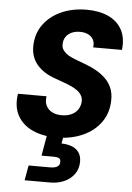

<svg xmlns="http://www.w3.org/2000/svg" viewBox="-63 -758 737 1070"><g transform="rotate(5 305.5 -223.5)"><path d="M271 12Q194 12 137.5 -14Q81 -40 53.5 -90Q26 -140 37 -212H197Q192 -181 203 -159Q214 -137 236.5 -125.5Q259 -114 290 -114Q321 -114 344.5 -125Q368 -136 381 -156Q394 -176 395 -202Q395 -220 386.5 -234.5Q378 -249 363 -260Q348 -271 328.5 -280Q309 -289 286 -297Q263 -305 239 -314Q171 -337 134.5 -380Q98 -423 99 -484Q100 -553 136.5 -604Q173 -655 236 -683.5Q299 -712 379 -712Q449 -712 500 -688.5Q551 -665 576 -619Q601 -573 593 -506H432Q436 -531 426.5 -549Q417 -567 397.5 -576.5Q378 -586 353 -586Q325 -586 304.5 -576.5Q284 -567 272.5 -549.5Q261 -532 261 -510Q260 -493 267 -481Q274 -469 286 -459Q298 -449 315 -441Q332 -433 352.5 -425.5Q373 -418 394 -410Q428 -398 458 -381Q488 -364 511 -341.5Q534 -319 546.5 -289Q559 -259 558 -221Q557 -151 520 -98.5Q483 -46 418 -17Q353 12 271 12ZM116 265 131 181H252Q276 181 290.5 173Q305 165 305 147Q306 131 296 125.5Q286 120 265 120H198L220 -7H312L303 43Q332 43 358 52Q384 61 399.5 81.5Q415 102 415 137Q414 177 392.5 206Q371 235 336 250Q301 265 260 265Z"/></g></svg>

Font: DM Sans 20pt Black
Style: Italic
Weight: 900
Italic angle: -10°
Version: Version 4.004;gftools[0.9.30]